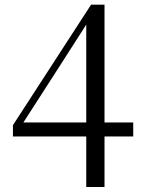

<svg xmlns="http://www.w3.org/2000/svg" viewBox="-20 -759 595 798"><path d="M338.5 18.2V-211.7V-224.8V-679.5H326.8L363.4 -695.6L216.8 -466.9L64.7 -230.6L72.5 -263.6V-250.1H533.7V-191.9H33.8V-238.8L358.5 -739.5H414.4V18.2Z"/></svg>

Font: Noto Serif KR
Style: Regular
Weight: 200
Designer: Ryoko NISHIZUKA 西塚涼子 (kana & ideographs); Frank Grießhammer (Latin, Greek & Cyrillic); Wenlong ZHANG 张文龙 (bopomofo); San
Foundry: Adobe
Version: Version 2.001;hotconv 1.1.0;makeotfexe 2.6.0